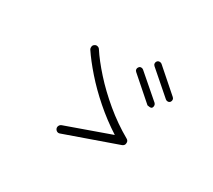

<svg xmlns="http://www.w3.org/2000/svg" viewBox="-125 -1004 1249 1124"><g transform="rotate(30 500.0 -442.5)"><path d="M373 -115Q363 -111 354 -115.5Q345 -120 341 -130Q338 -140 342.5 -149Q347 -158 357 -162L655 -268Q574 -320 502 -383Q430 -446 373.5 -510.5Q317 -575 281 -629Q276 -638 278 -648.5Q280 -659 289 -664Q297 -670 307.5 -667.5Q318 -665 323 -657Q360 -600 421 -532Q482 -464 560 -399Q638 -334 726 -284Q740 -276 738 -260Q738 -245 722 -238ZM734 -514 579 -650Q572 -656 571.5 -664.5Q571 -673 577 -680Q582 -687 591 -687.5Q600 -688 607 -682L763 -547Q769 -541 769.5 -532Q770 -523 765 -516Q759 -510 746.5 -512Q734 -514 734 -514ZM810 -598 655 -733Q648 -739 647.5 -748Q647 -757 653 -764Q658 -770 667 -770.5Q676 -771 683 -766L838 -630Q845 -624 845.5 -615.5Q846 -607 841 -600Q835 -593 826 -592.5Q817 -592 810 -598Z"/></g></svg>

Font: Kurewa Gothic CJK TC Regular
Style: Regular
Weight: 400
Designer: Max Yao
Foundry: Max-Everyday
Version: Version 1.071; ttfautohint (v1.8.3)